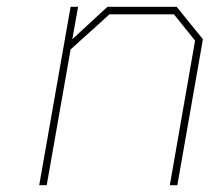

<svg xmlns="http://www.w3.org/2000/svg" viewBox="-20 -543 630 563"><path d="M95 0 187 -523H209L192 -428L295 -523H498L575 -428L500 0H478L552 -424L490 -501H301L187 -398L117 0Z"/></svg>

Font: Tomorrow Thin
Style: Italic
Weight: 250
Italic angle: -10°
Designer: Tony de Marco, Monica Rizzolli
Foundry: Just in Type
Version: Version 2.002